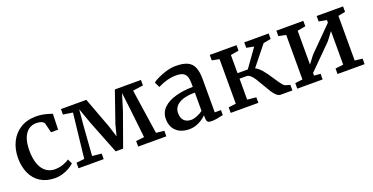

<svg xmlns="http://www.w3.org/2000/svg" viewBox="-25 -1144 3358 1729"><g transform="rotate(-20 1653.5 -279.0)"><path d="M469.2 -540 464.4 -389.6H396.5L374 -481Q367.2 -496.6 347.2 -504.6Q327.1 -512.7 298.3 -512.7Q255.4 -512.7 223.6 -488.8Q191.9 -464.8 174.3 -418.5Q156.7 -371.1 156.7 -301.8Q156.7 -223.1 177.2 -169.2Q197.8 -115.2 234.9 -89.4Q270.5 -64 316.4 -64Q356.9 -64 392.8 -75.9Q428.7 -87.9 456.1 -106.9L477.1 -62Q458.5 -43.5 429.2 -26.6Q399.9 -9.8 364.7 0.5Q329.1 11.2 291.5 11.2Q210.4 11.2 153.1 -24.9Q95.7 -61 66.4 -126Q37.6 -190.4 37.6 -270.5Q37.6 -355.5 70.3 -423.1Q103 -490.7 165.5 -530.3Q229 -570.3 318.8 -570.3Q388.7 -570.3 469.2 -540Z M595.2 -61.5 643.1 -488.8 551.8 -502.9V-555.2H794.9L904.8 -260.7L938.5 -152.8L966.3 -260.7L1068.4 -555.2H1318.4V-502.9L1219.2 -488.8L1282.7 -61.5L1359.9 -53.2V0H1089.8V-53.2L1168.9 -62L1137.2 -345.7L1118.2 -502.9L1070.3 -347.2L956.1 -28.8H884.8L759.3 -347.2L705.6 -497.6L691.9 -347.7L670.9 -62L759.3 -53.2V0H518.1V-53.2Z M1735.8 -362.8Q1735.8 -409.7 1726.1 -435.8Q1716.3 -461.9 1693.4 -473.6Q1670.4 -485.8 1627 -485.8Q1544.9 -485.8 1453.1 -439.5H1452.6L1428.2 -490.2Q1442.9 -503.4 1481.2 -521.7Q1519.5 -540 1564 -553.2Q1610.8 -566.9 1654.3 -566.9Q1725.6 -566.9 1766.4 -547.6Q1807.1 -528.3 1825.2 -485.8Q1843.3 -443.8 1843.3 -371.1V-53.7H1902.8V-5.9Q1830.6 11.2 1795.4 11.2Q1773.9 11.2 1763.7 7.6Q1753.4 3.9 1748.5 -6.3Q1743.2 -17.1 1743.2 -38.6V-62Q1712.4 -31.2 1669.2 -10Q1626 11.2 1577.6 11.2Q1529.8 11.2 1491.7 -6.3Q1453.6 -23.9 1431.6 -58.6Q1408.7 -94.7 1408.7 -147.5Q1408.7 -210 1452.4 -252.9Q1496.1 -295.9 1572.8 -316.4Q1645 -335.9 1735.8 -337.4ZM1735.8 -282.2Q1666.5 -282.2 1619.6 -266.4Q1572.8 -250.5 1551.3 -222.7Q1530.3 -195.8 1530.3 -161.6Q1530.3 -111.8 1554.9 -87.2Q1579.6 -62.5 1624 -62.5Q1647 -62.5 1679.4 -75.4Q1711.9 -88.4 1735.8 -106.9Z M2156.7 -262.7V-61.5L2241.7 -53.2V0H1976.6V-53.2L2047.9 -62V-489.3L1978 -502.9V-555.2H2234.4V-502.9L2156.7 -489.3V-314.9H2254.9L2379.9 -489.3L2308.6 -502.9V-555.2H2542.5V-502.9L2470.2 -489.3L2320.3 -302.2Q2352.1 -285.6 2380.6 -252Q2409.2 -218.3 2450.2 -154.8Q2478.5 -111.8 2495.6 -90.3Q2512.7 -68.4 2527.3 -64.9L2567.9 -53.2V0H2455.6Q2436.5 0 2417.5 -16.6Q2398.4 -33.2 2380.4 -61.5Q2367.2 -81.5 2338.4 -131.8Q2309.6 -182.6 2294.4 -205.6Q2279.3 -228.5 2262.2 -244.6Q2243.2 -262.2 2223.6 -262.2Z M2686.5 -62V-488.8L2616.2 -503.4V-555.2H2874.5V-502.9L2796.4 -489.3V-165L2851.6 -237.8L3077.1 -464.4V-489.3L3002.4 -502.9V-555.2H3255.4V-502.9L3187 -489.3V-61.5L3259.8 -52.7V0H3000.5V-52.7L3077.1 -62V-383.3L3018.1 -305.7L2796.4 -84V-59.1L2857.9 -53.7L2857.4 0H2614.7V-53.2Z"/></g></svg>

Font: Merriweather
Style: Regular
Weight: 400
Designer: Eben Sorkin
Foundry: Eben Sorkin
Version: Version 1.584; ttfautohint (v1.8.1)